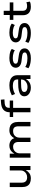

<svg xmlns="http://www.w3.org/2000/svg" viewBox="1903 -2654 760 4606"><g transform="rotate(-90 2283.0 -351.0)"><path d="M305 9Q241 9 194 -13Q147 -35 122.5 -82.5Q98 -130 98 -205V-497H204V-211Q204 -170 217.5 -140.5Q231 -111 259.5 -95.5Q288 -80 332 -80Q380 -80 417.5 -101Q455 -122 476 -156.5Q497 -191 497 -230V-497H603V0H506V-108H502Q471 -54 424 -22.5Q377 9 305 9Z M804 0V-497H899V-388H902Q919 -420 945.5 -447Q972 -474 1009 -490Q1046 -506 1091 -506Q1160 -506 1207.5 -475Q1255 -444 1269 -392H1273Q1297 -440 1343.5 -473Q1390 -506 1464 -506Q1525 -506 1569 -484Q1613 -462 1637 -414.5Q1661 -367 1661 -290V0H1556V-284Q1556 -353 1529.5 -385Q1503 -417 1441 -417Q1391 -417 1356 -396.5Q1321 -376 1302.5 -341.5Q1284 -307 1284 -265V0H1180V-284Q1180 -352 1149.5 -384.5Q1119 -417 1065 -417Q1016 -417 981 -394.5Q946 -372 927 -337.5Q908 -303 908 -268V0Z M1893 0V-416H1780V-497H1919L1893 -471V-498Q1893 -597 1954 -649.5Q2015 -702 2131 -707L2194 -711L2202 -625L2128 -620Q2091 -619 2062 -609.5Q2033 -600 2016 -577.5Q1999 -555 1999 -512V-486L1980 -497H2174V-416H1999V0Z M2481 9Q2422 9 2375.5 -11Q2329 -31 2302.5 -65.5Q2276 -100 2276 -144Q2276 -197 2309.5 -230.5Q2343 -264 2412 -279.5Q2481 -295 2589 -295H2696V-226H2595Q2536 -226 2495.5 -222Q2455 -218 2429.5 -209.5Q2404 -201 2392 -186Q2380 -171 2380 -149Q2380 -110 2414 -90.5Q2448 -71 2501 -71Q2549 -71 2589.5 -90Q2630 -109 2654.5 -141Q2679 -173 2679 -210V-321Q2679 -374 2640 -398.5Q2601 -423 2528 -423Q2478 -423 2428.5 -410.5Q2379 -398 2331 -370L2299 -447Q2334 -466 2373.5 -479.5Q2413 -493 2455.5 -499.5Q2498 -506 2541 -506Q2614 -506 2668 -485.5Q2722 -465 2752 -421.5Q2782 -378 2782 -309V0H2691V-107L2689 -108Q2672 -77 2643.5 -50Q2615 -23 2574.5 -7Q2534 9 2481 9Z M3189 9Q3140 9 3094.5 2Q3049 -5 3011.5 -18Q2974 -31 2949 -50L2980 -125Q3008 -106 3042.5 -94.5Q3077 -83 3115 -78Q3153 -73 3189 -73Q3254 -73 3291 -89.5Q3328 -106 3328 -138Q3328 -165 3308.5 -179Q3289 -193 3242 -200L3114 -216Q3038 -226 2999.5 -263Q2961 -300 2961 -355Q2961 -399 2987.5 -433Q3014 -467 3066 -486.5Q3118 -506 3194 -506Q3237 -506 3279 -499.5Q3321 -493 3356.5 -480Q3392 -467 3412 -447L3378 -375Q3354 -393 3323 -404Q3292 -415 3258 -419.5Q3224 -424 3191 -424Q3126 -424 3092 -406Q3058 -388 3058 -358Q3058 -331 3076.5 -317Q3095 -303 3140 -297L3264 -279Q3346 -268 3385.5 -233.5Q3425 -199 3425 -140Q3425 -95 3396 -61Q3367 -27 3314 -9Q3261 9 3189 9Z M3797 9Q3748 9 3702.5 2Q3657 -5 3619.5 -18Q3582 -31 3557 -50L3588 -125Q3616 -106 3650.5 -94.5Q3685 -83 3723 -78Q3761 -73 3797 -73Q3862 -73 3899 -89.5Q3936 -106 3936 -138Q3936 -165 3916.5 -179Q3897 -193 3850 -200L3722 -216Q3646 -226 3607.5 -263Q3569 -300 3569 -355Q3569 -399 3595.5 -433Q3622 -467 3674 -486.5Q3726 -506 3802 -506Q3845 -506 3887 -499.5Q3929 -493 3964.5 -480Q4000 -467 4020 -447L3986 -375Q3962 -393 3931 -404Q3900 -415 3866 -419.5Q3832 -424 3799 -424Q3734 -424 3700 -406Q3666 -388 3666 -358Q3666 -331 3684.5 -317Q3703 -303 3748 -297L3872 -279Q3954 -268 3993.5 -233.5Q4033 -199 4033 -140Q4033 -95 4004 -61Q3975 -27 3922 -9Q3869 9 3797 9Z M4424 9Q4326 9 4273.5 -40.5Q4221 -90 4221 -181V-411H4110V-497H4226V-642H4327V-497H4528V-411H4327V-189Q4327 -133 4356.5 -107Q4386 -81 4442 -81Q4466 -81 4488.5 -85Q4511 -89 4532 -98L4548 -15Q4524 -2 4492 3.5Q4460 9 4424 9Z"/></g></svg>

Font: Nunito Sans 7pt SemiExpanded Medium
Style: Regular
Weight: 500
Width: 6
Designer: Vernon Adams
Foundry: Vernon Adams
Version: Version 3.101;gftools[0.9.27]